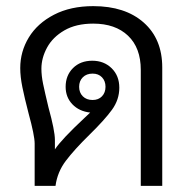

<svg xmlns="http://www.w3.org/2000/svg" viewBox="-20 -606 626 626"><path d="M509 -386V0H439V-378Q439 -450 397.5 -489.5Q356 -529 284 -529Q228 -529 190 -507Q152 -485 133.5 -451Q115 -417 115 -382Q115 -359 120.5 -332.5Q126 -306 138 -256Q159 -180 159 -150V-119Q181 -152 256 -222L274 -239Q238 -243 216 -266Q194 -289 194 -323Q194 -360 218 -384Q242 -408 281 -408Q319 -408 344 -383.5Q369 -359 369 -320Q369 -281 345 -248Q321 -215 272 -167Q222 -118 194.5 -81.5Q167 -45 161 0H93V-138Q93 -164 73 -237Q60 -287 53 -321.5Q46 -356 46 -384Q46 -438 74 -484Q102 -530 156 -558Q210 -586 284 -586Q388 -586 448.5 -532.5Q509 -479 509 -386ZM282 -280Q301 -280 312.5 -292Q324 -304 324 -323Q324 -342 312.5 -354Q301 -366 282 -366Q262 -366 250 -354Q238 -342 238 -323Q238 -304 250 -292Q262 -280 282 -280Z"/></svg>

Font: Sarabun Light
Style: Regular
Weight: 300
Designer: Suppakit Chalermlarp | Katatrad Co.,Ltd.
Foundry: Cadson Demak Co.,Ltd.
Version: Version 1.000; ttfautohint (v1.6)